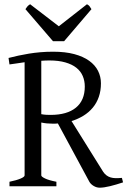

<svg xmlns="http://www.w3.org/2000/svg" viewBox="-20 -872 601 899"><path d="M24.4 0V-21Q57.6 -27.8 76.4 -35.9Q95.2 -43.9 95.2 -50.8V-580.6Q78.1 -578.1 60.3 -575.4Q42.5 -572.8 24.4 -570.3L20 -600.6Q43 -606.4 66.4 -611.6Q89.8 -616.7 115.2 -620.8Q140.6 -625 168.7 -627.4Q196.8 -629.9 229 -629.9Q285.6 -629.9 327.6 -618.7Q369.6 -607.4 397.5 -587.4Q425.3 -567.4 439 -540.3Q452.6 -513.2 452.6 -481.9Q452.6 -446.8 442.6 -418.2Q432.6 -389.6 414.3 -367.7Q396 -345.7 370.6 -330.1Q345.2 -314.5 314.9 -305.2L462.9 -67.9Q470.2 -57.1 478.8 -50.8Q487.3 -44.4 497.8 -41.3Q508.3 -38.1 521.2 -37.8Q534.2 -37.6 550.8 -39.1L556.2 -18.1Q523.9 -7.3 494.9 -0.2Q465.8 6.8 446.8 6.8Q432.6 6.8 419.2 -1Q405.8 -8.8 398.9 -20L251 -293.9Q244.6 -293 238.3 -293H225.1Q212.4 -293 199.7 -294.2Q187 -295.4 173.3 -298.3V-50.8Q173.3 -44.9 190.9 -36.4Q208.5 -27.8 244.1 -21V0ZM210.9 -588.9Q192.4 -588.9 173.3 -587.4V-337.4Q186.5 -335 196.3 -334.5Q206.1 -334 216.8 -334Q293.9 -334 335.4 -367.9Q377 -401.9 377 -466.8Q377 -493.7 367.4 -516.1Q357.9 -538.6 337.6 -554.7Q317.4 -570.8 285.9 -579.8Q254.4 -588.9 210.9 -588.9ZM280.3 -679.2H228L99.1 -829.1Q102.5 -834 105 -837.4Q107.4 -840.8 109.6 -843.3Q111.8 -845.7 114.5 -847.7Q117.2 -849.6 121.1 -852.1L255.4 -749L387.2 -852.1Q395.5 -847.7 398.9 -843.3Q402.3 -838.9 408.2 -829.1Z"/></svg>

Font: Gentium Basic
Style: Regular
Weight: 400
Designer: J. Victor Gaultney and Annie Olsen
Foundry: SIL International
Version: Version 1.100